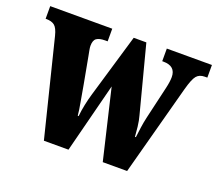

<svg xmlns="http://www.w3.org/2000/svg" viewBox="-101 -668 908 800"><g transform="rotate(20 353.5 -268.0)"><path d="M56 -427Q48 -459 35 -469.5Q22 -480 -2 -480H-5V-536H270V-480H259Q234 -480 221.5 -471.5Q209 -463 209 -438Q209 -430 211.5 -417.5Q214 -405 216 -394L238 -275Q244 -239 250.5 -204Q257 -169 259 -146H263Q265 -169 271 -198Q277 -227 284 -250L367 -531H423L500 -236Q506 -215 509 -188.5Q512 -162 513 -145H517Q520 -168 523 -190.5Q526 -213 532 -239L565 -381Q572 -411 572 -431Q572 -480 517 -480H512V-536H712V-480H701Q677 -480 664.5 -465Q652 -450 639 -402L531 0H423L350 -309L271 0H162Z"/></g></svg>

Font: Noto Serif Armenian ExtraCondensed Black
Style: Regular
Weight: 900
Width: 2
Designer: Monotype Design Team
Foundry: Monotype Imaging Inc.
Version: Version 2.008; ttfautohint (v1.8.4.7-5d5b)